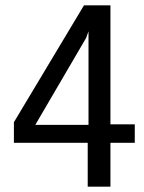

<svg xmlns="http://www.w3.org/2000/svg" viewBox="-20 -714 540 718"><path d="M294 -694H393V-249H484V-180H393V-16H308V-180H32V-257ZM311 -597 302 -572 112 -247H311Z"/></svg>

Font: D2Coding ligature
Style: Regular
Weight: 400
Monospace: yes
Designer: Yong-Rak Park; Jeong-Hwan Yoon; Sang-Min Lee;
Foundry: NHN Corporation
Version: Version 1.3.2; Build 20180524